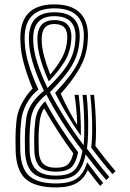

<svg xmlns="http://www.w3.org/2000/svg" viewBox="-20 -828 582 857"><path d="M230 8.5Q135.5 8.5 93.6 -30Q51.8 -68.5 49.8 -157Q49 -189.8 49.1 -211.5Q49.2 -233.2 50.4 -251.2Q51.5 -269.2 53.8 -291Q57 -327 77.2 -365.9Q97.5 -404.8 125.5 -432.5Q102.5 -487.5 87.8 -539.5Q73 -591.5 71.5 -637.5Q60.5 -808.5 222.2 -808.5Q303.2 -808.5 341.1 -766.2Q379 -724 371.2 -642.2Q367.2 -579.8 336.6 -525.5Q306 -471.2 251.2 -409.8Q265.2 -376.8 284.6 -340.6Q304 -304.5 323 -272.2L324.5 -272.8Q324 -303.8 320.5 -341.1Q317 -378.5 312.5 -404.5H331.2Q341.8 -319 341 -224.2L339.5 -223.8Q306.2 -270.8 277.5 -319.6Q248.8 -368.5 226 -413.5Q267.5 -458 294.6 -494.2Q321.8 -530.5 336 -566.2Q350.2 -602 353.2 -644.8Q366.5 -790.8 222.2 -790.8Q81 -790.8 90.5 -639.2Q91.8 -596.5 107.6 -542.9Q123.5 -489.2 151.5 -428.5Q118.2 -401.8 98.1 -363.9Q78 -326 74.8 -289.8Q72.2 -268.2 71.1 -250.6Q70 -233 70 -211.6Q70 -190.2 70.5 -157.8Q72.5 -78 109.5 -43.6Q146.5 -9.2 230 -9.2Q292 -9.2 323.2 -31.5Q354.5 -53.8 368.2 -102.2L369.8 -102.8Q387 -79.8 404.6 -56.2Q422.2 -32.8 440.5 -11.2L427 2Q413.2 -14.8 399.6 -32.5Q386 -50.2 372.2 -68.2L371 -67.8Q354.8 -29.5 321.4 -10.5Q288 8.5 230 8.5ZM230 -26.8Q157.5 -26.8 125.4 -57.2Q93.2 -87.8 91.5 -158.2Q90.8 -191.2 90.9 -212.6Q91 -234 92.1 -251Q93.2 -268 95.8 -288.5Q99 -328.8 119.4 -361.1Q139.8 -393.5 176 -422.8Q145.5 -485.8 128.1 -541.6Q110.8 -597.5 109.5 -641.2Q101.8 -773.2 222.2 -773.2Q346 -773.2 335 -647.2Q332 -604 317.6 -568.8Q303.2 -533.5 275 -497.5Q246.8 -461.5 202.8 -416.5Q232.2 -360.2 270 -300.2Q307.8 -240.2 353.5 -179.5Q356.2 -210.2 356.2 -251.4Q356.2 -292.5 354.1 -333.4Q352 -374.2 348.5 -404.5H366.5Q370.5 -369.8 372.4 -325.8Q374.2 -281.8 373.4 -238.9Q372.5 -196 368.2 -164.5Q391.8 -132.8 417 -100.5Q442.2 -68.2 468.2 -37.8L454.5 -24.5Q430.5 -52 407.2 -81Q384 -110 362.2 -139Q350.5 -81 322.4 -53.9Q294.2 -26.8 230 -26.8ZM192.2 -435.5Q233.8 -476 260.2 -509.4Q286.8 -542.8 300.4 -576Q314 -609.2 316.5 -649.5Q325.5 -755.8 222.2 -755.8Q122.2 -755.8 128.5 -643Q129.5 -602 146.2 -548.9Q163 -495.8 192.2 -435.5ZM197.8 -464.8Q174.2 -517.2 161.1 -563.1Q148 -609 147.2 -645Q142.5 -738.2 222.2 -738.2Q305 -738.2 298.2 -652Q295.2 -598.8 269.4 -555.4Q243.5 -512 197.8 -464.8ZM204.2 -495.2Q239 -536.2 258.4 -573.1Q277.8 -610 280 -654.5Q284.8 -720.8 222.2 -720.8Q163.2 -720.8 166.2 -646.8Q166.5 -616.2 176.6 -577.9Q186.8 -539.5 204.2 -495.2ZM230 -44.2Q290.5 -44.2 314.2 -71Q338 -97.8 348.2 -154.8Q298.5 -219.2 258 -283.1Q217.5 -347 186.8 -406.2Q152.8 -378.2 136.1 -350.4Q119.5 -322.5 116.5 -287.2Q114.2 -267.2 113.1 -250.6Q112 -234 111.9 -212.9Q111.8 -191.8 112.2 -158.8Q113.8 -97.5 141.1 -70.9Q168.5 -44.2 230 -44.2ZM482 -51Q432.5 -108.2 387.2 -169.2Q391.2 -203 391.5 -245.1Q391.8 -287.2 389.4 -329.2Q387 -371.2 383.2 -404.5H399.8Q403 -376 405.5 -336.4Q408 -296.8 408.5 -254.6Q409 -212.5 405.8 -176.5Q427.2 -147.8 449.8 -119.5Q472.2 -91.2 495.8 -64.2ZM230 -61.8Q179.2 -61.8 156.9 -84.4Q134.5 -107 133.2 -159.5Q132.5 -192 132.6 -212.8Q132.8 -233.5 133.9 -249.9Q135 -266.2 137.2 -286Q139.8 -314 151.5 -336.5Q163.2 -359 181.5 -376Q241 -264.5 328.5 -148.5Q320 -103.2 299.6 -82.5Q279.2 -61.8 230 -61.8ZM230 -79.2Q268.5 -79.2 284.1 -95.2Q299.8 -111.2 307 -143.8Q270.8 -192.5 237.9 -243.5Q205 -294.5 177.2 -344.2Q168.8 -333.2 163.6 -316.2Q158.5 -299.2 156.8 -284.8Q154.5 -265.2 153.4 -249.2Q152.2 -233.2 152.2 -212.8Q152.2 -192.2 152.8 -160Q153.8 -116.8 172 -98Q190.2 -79.2 230 -79.2Z"/></svg>

Font: Big Shoulders Inline Display
Style: Bold
Weight: 700
Designer: Patric King
Foundry: XO Type Co
Version: Version 1.000